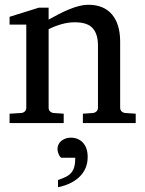

<svg xmlns="http://www.w3.org/2000/svg" viewBox="-20 -514 607 802"><path d="M326.2 0V-39.1L368.2 -42Q377 -43 383.1 -48.8Q389.2 -54.7 389.2 -64V-324.2Q389.2 -371.6 367.2 -396.2Q345.2 -420.9 293 -420.9Q264.2 -420.9 236.3 -412.8Q208.5 -404.8 183.1 -392.1V-64Q183.1 -54.7 189 -48.8Q194.8 -43 204.1 -42L246.1 -39.1V0H20V-39.1L68.8 -42Q78.1 -43 84 -48.8Q89.8 -54.7 89.8 -64V-411.1H20V-443.8L142.1 -481.9H183.1V-432.1Q204.1 -443.8 225.8 -455.1Q247.6 -466.3 269 -475.1Q290.5 -483.9 310.5 -489Q330.6 -494.1 348.1 -494.1Q413.6 -494.1 447.8 -453.6Q481.9 -413.1 481.9 -339.8V-64Q481.9 -54.7 488 -48.8Q494.1 -43 502.9 -42L546.9 -39.1V0ZM346.2 142.1Q346.2 168 336.9 189Q327.6 210 311 225.6Q294.4 241.2 271.7 252Q249 262.7 222.2 268.1V237.8Q242.2 231.4 255.9 224.4Q269.5 217.3 278.1 207Q286.6 196.8 290.5 181.9Q294.4 167 294.4 145H235.4Q234.4 144 231.7 141.1Q229 138.2 226.6 133.3Q224.1 128.4 222.2 122.1Q220.2 115.7 220.2 107.9Q220.2 97.7 224.6 88.9Q229 80.1 236.8 74Q244.6 67.9 254.4 64.5Q264.2 61 275.4 61Q307.1 61 326.7 82.3Q346.2 103.5 346.2 142.1Z"/></svg>

Font: Charis SIL
Style: Regular
Weight: 400
Foundry: SIL International
Version: Version 4.112